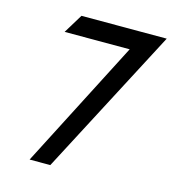

<svg xmlns="http://www.w3.org/2000/svg" viewBox="-93 -657 670 744"><g transform="rotate(15 242.5 -285.0)"><path d="M96 -503H357L93 10H176L485 -580H143Z"/></g></svg>

Font: Charger Sport
Style: SeBdNrwObl
Weight: 600
Designer: Jasper
Foundry: Cannot Into Space Fonts
Version: Version 1.1